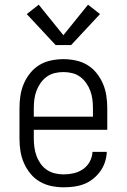

<svg xmlns="http://www.w3.org/2000/svg" viewBox="-20 -790 540 818"><path d="M251 8Q225 8 198.5 2.5Q172 -3 149 -16.5Q126 -30 109 -51Q92 -72 81.5 -96.5Q71 -121 67 -147Q63 -173 63 -200V-330Q63 -356 67 -382.5Q71 -409 81.5 -433.5Q92 -458 109 -479Q126 -500 148.5 -513.5Q171 -527 197.5 -532.5Q224 -538 250 -538Q276 -538 302.5 -532.5Q329 -527 351.5 -513.5Q374 -500 391 -479Q408 -458 418.5 -433.5Q429 -409 433 -382.5Q437 -356 437 -330V-237H124V-200Q124 -181 126.5 -162.5Q129 -144 135.5 -126Q142 -108 153 -92.5Q164 -77 179.5 -66.5Q195 -56 213.5 -51.5Q232 -47 251 -47Q273 -47 294.5 -52Q316 -57 334 -69.5Q352 -82 362.5 -101.5Q373 -121 374 -143H435Q434 -120 427 -99Q420 -78 407 -60Q394 -42 376.5 -28Q359 -14 338.5 -6Q318 2 295.5 5Q273 8 251 8ZM124 -293H376V-330Q376 -349 373.5 -367.5Q371 -386 364.5 -403.5Q358 -421 347 -436.5Q336 -452 321 -463Q306 -474 287.5 -478.5Q269 -483 250 -483Q231 -483 212.5 -478.5Q194 -474 179 -463Q164 -452 153 -436.5Q142 -421 135.5 -403.5Q129 -386 126.5 -367.5Q124 -349 124 -330ZM217 -598 94 -730 145 -770 250 -640 355 -770 406 -730 283 -598Z"/></svg>

Font: Iosevka Slab Light
Style: Regular
Weight: 300
Monospace: yes
Designer: Belleve Invis
Foundry: Belleve Invis
Version: Version 11.1.0; ttfautohint (v1.8.3)